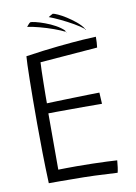

<svg xmlns="http://www.w3.org/2000/svg" viewBox="-90 -865 658 927"><g transform="rotate(-10 239.0 -401.0)"><path d="M410 5Q353 1.5 299.5 -0.5Q246 -2.5 188 -2.5Q161.5 -3 130.8 -3Q100 -3 74 -3Q71 -78 69.8 -152.5Q68.5 -227 68.5 -295.5Q68.5 -428.5 70 -513Q71.5 -597.5 74 -625.5Q160 -638.5 233.8 -646Q307.5 -653.5 357.2 -656.8Q407 -660 420.5 -660Q420.5 -643.5 419.8 -632.5Q419 -621.5 417.5 -607.5L136 -585Q135 -570 134.2 -542.8Q133.5 -515.5 133 -484.2Q132.5 -453 132.2 -426Q132 -399 132 -384.5Q146 -385 181 -386.2Q216 -387.5 258 -388.5Q300 -389.5 336.5 -390.5Q373 -391.5 390.5 -391.5L393.5 -336Q386 -336 361 -336.2Q336 -336.5 302 -336.5Q268 -336.5 233 -336.2Q198 -336 170.2 -336Q142.5 -336 130.5 -335.5Q130.5 -328 130.5 -303.8Q130.5 -279.5 130.5 -246.2Q130.5 -213 130.5 -177.2Q130.5 -141.5 130.5 -110.2Q130.5 -79 130.5 -59.5Q144 -60 171.8 -60.2Q199.5 -60.5 221 -60.5Q258 -60.5 296.8 -59.5Q335.5 -58.5 367.8 -57.2Q400 -56 418.5 -54.5Q417.5 -39 415 -21Q412.5 -3 410 5ZM379.5 -702.5Q376 -701 375.5 -703.2Q375 -705.5 375 -706.5Q358 -720.5 328 -737.8Q298 -755 266.5 -770Q235 -785 213 -793Q218.5 -796.5 224.5 -800Q230.5 -803.5 235 -805.5Q241.5 -805 259.2 -797Q277 -789 299 -775Q321 -761 342 -743.8Q363 -726.5 375.5 -708Q375.5 -707.5 375 -706.5Q377.5 -704.5 379.5 -702.5ZM287.5 -705Q284 -704.5 282 -708.5Q262 -719 228.8 -731Q195.5 -743 160.8 -752.2Q126 -761.5 102 -764.5Q105.5 -768.5 110.5 -774.5Q115.5 -780.5 120 -783.5Q126.5 -785 146.2 -780.2Q166 -775.5 191.2 -766.2Q216.5 -757 240.5 -743.8Q264.5 -730.5 280 -715Q280 -714.5 280.2 -712.5Q280.5 -710.5 282 -708.5Q285 -707 287.5 -705Z"/></g></svg>

Font: Grandstander ExtraLight
Style: Regular
Weight: 200
Designer: Tyler Finck
Foundry: Etcetera Type Co
Version: Version 1.200; ttfautohint (v1.8.3)